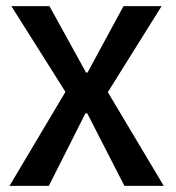

<svg xmlns="http://www.w3.org/2000/svg" viewBox="-20 -605 572 625"><path d="M11 0 193 -306 17 -585H141L260 -369H265L382 -585H506L331 -305L513 0H385L264 -236H258L139 0Z"/></svg>

Font: Ruda
Style: Bold
Weight: 700
Designer: Mariela Monsalve and Angelina Sanchez
Foundry: Mariela Monsalve and Angelina Sanchez
Version: Version 2.000